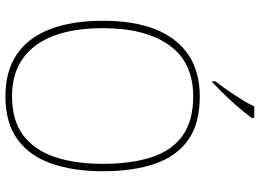

<svg xmlns="http://www.w3.org/2000/svg" viewBox="-148 -824 981 726"><g transform="rotate(90 343.0 -460.5)"><path d="M343 10Q248 10 184.5 -33.5Q121 -77 89.5 -159.5Q58 -242 58 -359Q58 -476 90.5 -557.5Q123 -639 187 -682Q251 -725 344 -725Q446 -725 508 -681.5Q570 -638 598.5 -556Q627 -474 627 -358Q627 -247 598 -164Q569 -81 506.5 -35.5Q444 10 343 10ZM343 -15Q434 -15 490 -56.5Q546 -98 572.5 -175Q599 -252 599 -358Q599 -466 574 -542.5Q549 -619 493 -659.5Q437 -700 344 -700Q215 -700 150.5 -609.5Q86 -519 86 -358Q86 -250 114.5 -173.5Q143 -97 200.5 -56Q258 -15 343 -15ZM287 -784Q302 -803 320 -829Q338 -855 355 -882Q372 -909 382 -931H425V-921Q416 -908 399.5 -888Q383 -868 363 -846Q343 -824 323.5 -804.5Q304 -785 289 -771H287Z"/></g></svg>

Font: Noto Serif Khmer Thin
Style: Regular
Weight: 250
Version: Version 2.003